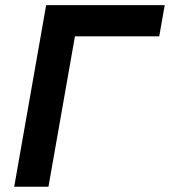

<svg xmlns="http://www.w3.org/2000/svg" viewBox="-20 -713 649 733"><path d="M34.2 0 156.2 -693.4H287.1L165 0ZM135.3 -574.2 156.2 -693.4H608.9L587.9 -574.2Z"/></svg>

Font: Cascadia Mono NF
Style: Italic
Weight: 400
Italic angle: -10°
Monospace: yes
Designer: Aaron Bell
Foundry: Saja Typeworks
Version: Version 2404.023